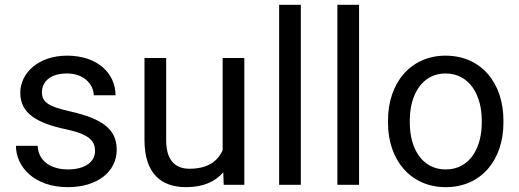

<svg xmlns="http://www.w3.org/2000/svg" viewBox="-20 -770 2163 800"><path d="M376 -140.1C376 -97.2 336.4 -64 262.7 -64C206.5 -64 140.6 -88.4 136.7 -162.6H46.4C46.4 -75.2 122.6 9.8 262.7 9.8C385.7 9.8 466.3 -54.2 466.3 -146.5C466.3 -231.9 405.8 -274.9 276.9 -304.7C176.8 -326.7 154.8 -346.2 154.8 -386.2C154.8 -425.3 184.6 -463.9 259.8 -463.9C331.1 -463.9 370.6 -416.5 370.6 -373H461.4C461.4 -464.4 386.2 -538.1 259.8 -538.1C141.1 -538.1 64.5 -466.8 64.5 -383.3C64.5 -295.9 137.2 -256.3 254.4 -231.4C358.4 -209.5 376 -179.2 376 -140.1Z M912.1 0H998V-528.3H907.7V-144C886.7 -97.2 843.8 -66.9 770 -66.9C720.7 -66.9 672.4 -90.3 672.4 -186V-528.3H582V-187C582 -46.4 651.9 9.8 755.4 9.8C827.1 9.8 877 -13.2 910.2 -52.2Z M1233.4 -750H1143.1V0H1233.4Z M1476.1 -750H1385.7V0H1476.1Z M1596.7 -258.3C1596.7 -104.5 1689.5 9.8 1837.4 9.8C1985.8 9.8 2077.6 -104.5 2077.6 -258.3V-269C2077.6 -422.4 1986.3 -538.1 1836.4 -538.1C1689.5 -538.1 1596.7 -422.4 1596.7 -269ZM1687.5 -269C1687.5 -373 1737.3 -463.9 1836.4 -463.9C1936.5 -463.9 1987.3 -373 1987.3 -269V-258.3C1987.3 -153.3 1937 -64 1837.4 -64C1737.3 -64 1687.5 -153.3 1687.5 -258.3Z"/></svg>

Font: Nahid
Style: Regular
Weight: 400
Foundry: DejaVu fonts team - Redesigned by Saber Rastikerdar
Version: Version 0.3.0